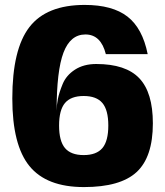

<svg xmlns="http://www.w3.org/2000/svg" viewBox="-20 -740 671 780"><path d="M321 20Q169 20 99.5 -65.5Q30 -151 30 -340Q30 -540 99.5 -630Q169 -720 324 -720Q437 -720 498 -672.5Q559 -625 580 -520H410Q390 -600 327 -600Q266 -600 238 -526.5Q210 -453 210 -290Q210 -312 215 -337.5Q220 -363 234.5 -398.5Q249 -434 284.5 -457Q320 -480 371 -480Q491 -480 546 -422Q601 -364 601 -239Q601 -102 535 -41Q469 20 321 20ZM396 -321.5Q372 -350 320 -350Q268 -350 244 -321.5Q220 -293 220 -230Q220 -167 244 -138.5Q268 -110 320 -110Q372 -110 396 -138.5Q420 -167 420 -230Q420 -293 396 -321.5Z"/></svg>

Font: Fivo Sans Modern Heavy
Style: Regular
Weight: 900
Designer: Alexander Slobzheninov
Foundry: Alexander Slobzheninov
Version: 1.0